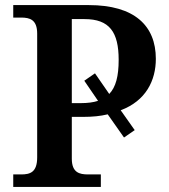

<svg xmlns="http://www.w3.org/2000/svg" viewBox="-20 -734 665 754"><path d="M32 0H376V-49H326C292 -49 262 -56 262 -111V-275H307C343 -275 374 -278 403 -285L467 -194L509 -223L454 -301C553 -338 592 -418 592 -503C592 -634 507 -714 329 -714H32V-665H63C97 -665 126 -657 126 -602V-116C126 -57 98 -49 63 -49H32ZM297 -329H262V-659H312C410 -659 446 -608 446 -499C446 -435 435 -392 409 -365L353 -446L311 -417L365 -338C347 -332 324 -329 297 -329Z"/></svg>

Font: Noto Serif SemiBold
Style: Regular
Weight: 600
Designer: Monotype Design Team
Foundry: Monotype Imaging Inc.
Version: Version 2.013